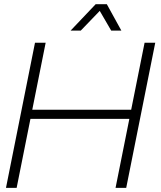

<svg xmlns="http://www.w3.org/2000/svg" viewBox="-20 -904 775 924"><path d="M8.8 0 148.4 -698.2H199.7L135.3 -376H611.3L675.8 -698.2H727.1L587.4 0H536.1L602.5 -332H126.5L60.1 0ZM440.4 -883.8H494.1L564 -756.8H515.1L460 -851.6L368.7 -756.8H319.8Z"/></svg>

Font: Sansation Light
Style: Light Italic
Weight: 300
Designer: Bernd Montag
Version: Version 1.301